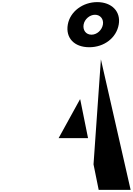

<svg xmlns="http://www.w3.org/2000/svg" viewBox="-20 -1801 1259 1821"><path d="M623 -1568C601 -1442 683 -1353 827 -1353C968 -1353 1084 -1442 1106 -1568C1128 -1693 1038 -1781 902 -1781C767 -1781 645 -1693 623 -1568ZM773 -1568C782 -1619 831 -1661 881 -1661C932 -1661 965 -1619 956 -1568C947 -1516 900 -1472 848 -1472C794 -1472 764 -1516 773 -1568ZM937 -1238 867 -242 916 0H1219ZM815 -491H536L738 -858H741Z"/></svg>

Font: Hussar Dziwak
Style: Kur
Weight: 400
Version: Version 1.022